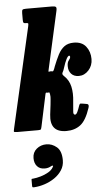

<svg xmlns="http://www.w3.org/2000/svg" viewBox="-83 -823 676 1227"><g transform="rotate(-5 254.5 -209.5)"><path d="M475 -114Q449 -35 412.2 -7Q375.5 21 322 21Q214 21 227.5 -93L235 -154.5Q236.5 -174.5 238.5 -190.5Q240.5 -206.5 238 -221Q236.5 -235 232.5 -234.5Q230.5 -234.5 229 -234Q227.5 -233.5 225 -233.5Q221.5 -233.5 216.5 -234.5Q211 -235.5 209.5 -228.5L165.5 -22Q162.5 -8 160 -4Q157.5 0 141.5 0H9Q-13 0 -13.2 -5Q-13.5 -10 -9.5 -27L136 -664Q139.5 -679.5 138.5 -684Q137.5 -688.5 127.5 -688.5H122.5Q111.5 -688.5 108.5 -692.5Q105.5 -696.5 105.5 -710V-753.5Q105.5 -771.5 110.2 -775.8Q115 -780 132.5 -780H299.5Q319 -780 324.2 -774Q329.5 -768 324.5 -747.5L243.5 -384Q241.5 -374 240.5 -369.8Q239.5 -365.5 244 -366.5Q251 -368 254.5 -368Q257.5 -368 260.2 -367.5Q263 -367 264.5 -366.5Q267.5 -366 269.8 -367.2Q272 -368.5 275.5 -376Q278 -380.5 279.5 -385.2Q281 -390 283 -395.5Q300 -439 316.5 -470.8Q333 -502.5 356.5 -520Q380 -537.5 417 -537.5Q469.5 -537.5 495.5 -504Q521.5 -470.5 521.5 -423.5Q521.5 -381.5 494.8 -352Q468 -322.5 432 -322.5Q400 -322.5 382.8 -342Q365.5 -361.5 366 -391.5Q366 -415.5 376 -427.2Q386 -439 386.5 -448.5Q386.5 -457 380.5 -457Q373.5 -457 363.2 -438.2Q353 -419.5 338.5 -373.5Q337 -368.5 334.8 -363.8Q332.5 -359 330 -354.5Q326.5 -347.5 328 -342.2Q329.5 -337 337.5 -329.5Q368.5 -301 378 -258.5Q387.5 -216 381 -161L376 -102.5Q373 -78.5 386 -78.5Q394 -78.5 401.5 -94Q409 -109.5 417.5 -135.5Q421 -146 427 -145.8Q433 -145.5 442.5 -144L468 -139.5Q482.5 -137 475 -114ZM97 175.5Q97 138.5 123.5 116.5Q150 94.5 186 94.5Q222.5 94.5 252.5 119.8Q282.5 145 282.5 205Q282.5 240.5 264.2 268.5Q246 296.5 216.8 316.5Q187.5 336.5 153.2 347.8Q119 359 86 361Q77 361.5 74.8 359.8Q72.5 358 72.5 349V313.5Q72.5 306.5 75.2 306.2Q78 306 84 305.5Q105.5 303.5 132.2 295.8Q159 288 181.5 275Q204 262 213.5 244.5Q220 235 215.5 233.8Q211 232.5 203.5 237Q196 241.5 185.8 244.5Q175.5 247.5 162.5 247.5Q132 247.5 114.5 228Q97 208.5 97 175.5Z"/></g></svg>

Font: Besley* Condensed Heavy
Style: Italic
Weight: 800
Width: 3
Italic angle: -13°
Designer: Owen Earl
Foundry: indestructible type*
Version: Version 3.000; ttfautohint (v1.8.3)